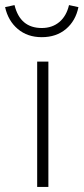

<svg xmlns="http://www.w3.org/2000/svg" viewBox="-78 -734 328 754"><path d="M68 0V-492H112V0ZM86 -588Q30 -588 -8 -620Q-46 -652 -58 -706L-21 -714Q1 -624 86 -624Q127 -624 155 -647.5Q183 -671 193 -714L230 -706Q219 -652 181 -620Q143 -588 86 -588Z"/></svg>

Font: Red Hat Display
Style: Regular
Weight: 300
Designer: Pentagram, MCKL
Foundry: Pentagram, MCKL
Version: Version 1.023